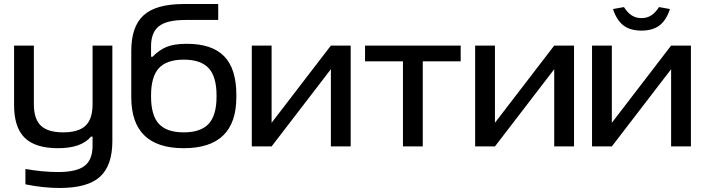

<svg xmlns="http://www.w3.org/2000/svg" viewBox="-20 -726 3490 952"><path d="M537.1 -25.9Q537.1 94.2 476.1 150.1Q415 206.1 275.9 206.1Q194.8 206.1 106 188V111.8Q191.9 127 268.1 127Q360.4 127 399.7 96.2Q439 65.4 439 -2.9V-48.8H431.2Q383.8 8.8 268.1 8.8Q155.3 8.8 102.5 -42.7Q49.8 -94.2 49.8 -205.1V-500H147.9V-209Q147.9 -136.2 182.6 -103Q217.3 -69.8 293 -69.8Q369.6 -69.8 404.3 -103Q439 -136.2 439 -209V-500H537.1Z M1151.9 -244.1Q1151.9 8.8 891.1 8.8Q630.9 8.8 630.9 -244.1V-474.1Q630.9 -594.2 691.9 -650.1Q752.9 -706.1 892.1 -706.1H1062V-627H899.9Q807.6 -627 768.3 -596.2Q729 -565.4 729 -497.1V-444.8H736.8Q768.1 -477.5 805.4 -493.2Q842.8 -508.8 906.7 -508.8Q1031.2 -508.8 1091.6 -446.8Q1151.9 -384.8 1151.9 -255.9ZM729 -247.1Q729 -154.3 767.6 -112.1Q806.2 -69.8 891.1 -69.8Q976.1 -69.8 1014.9 -112.3Q1053.7 -154.8 1053.7 -247.1V-252.9Q1053.7 -345.2 1014.9 -387.7Q976.1 -430.2 891.1 -430.2Q806.2 -430.2 767.6 -387.9Q729 -345.7 729 -252.9Z M1228.5 0V-500H1326.7V-117.2L1620.6 -500H1718.8V0H1620.6V-382.8L1326.7 0Z M1978 0V-421.9H1790V-500H2264.2V-421.9H2076.2V0Z M2335.9 0V-500H2434.1V-117.2L2728 -500H2826.2V0H2728V-382.8L2434.1 0Z M2915.5 0V-500H3013.7V-117.2L3307.6 -500H3405.8V0H3307.6V-382.8L3013.7 0ZM3019.5 -681.2Q3037.6 -625.5 3071.3 -599.9Q3105 -574.2 3160.6 -574.2Q3216.3 -574.2 3250 -599.9Q3283.7 -625.5 3301.8 -681.2L3247.6 -690.9Q3229 -662.1 3208.3 -649.2Q3187.5 -636.2 3160.6 -636.2Q3133.8 -636.2 3113 -649.2Q3092.3 -662.1 3073.7 -690.9Z"/></svg>

Font: LT Wave
Style: Regular
Weight: 400
Designer: Daniel Lyons
Version: Version 2.5 (Glyphs App)